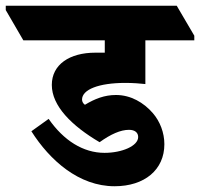

<svg xmlns="http://www.w3.org/2000/svg" viewBox="-92 -647 695 667"><path d="M306 0C410 0 479 -57 479 -146C479 -186 464 -225 439 -254C407 -291 362 -317 311 -317C271 -317 238 -304 203 -283C197 -287 193 -294 193 -301C193 -336 251 -359 344 -359C368 -359 396 -357 413 -355V-507H583V-523L522 -627H-72V-612L-11 -507H272V-464C261 -464 250 -464 239 -464C150 -464 88 -423 88 -352C88 -279 157 -210 254 -153C293 -181 327 -196 356 -196C377 -196 388 -186 388 -171C388 -140 332 -116 271 -116C197 -116 129 -159 77 -234L17 -191C81 -90 182 0 306 0Z"/></svg>

Font: Noto Serif Devanagari SemiCondensed Black
Style: Regular
Weight: 900
Width: 4
Designer: Universal Thirst, Indian Type Foundry and the Monotype Design Team
Foundry: Monotype Imaging Inc.
Version: Version 2.004